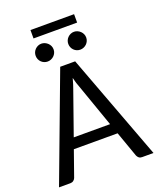

<svg xmlns="http://www.w3.org/2000/svg" viewBox="-161 -994 902 1091"><g transform="rotate(-20 289.5 -448.0)"><path d="M3.9 0ZM575.2 0H506.3Q494.6 0 487.5 -5.9Q480.5 -11.7 476.6 -20.5L421.9 -174.8H157.2L103 -21Q100.1 -12.7 92 -6.3Q84 0 72.8 0H3.9L244.6 -641.6H335ZM179.7 -238.3H399.4L308.6 -496.6Q303.7 -508.3 298.8 -523.9Q293.9 -539.6 289.6 -557.6Q284.7 -539.1 279.8 -523.4Q274.9 -507.8 270.5 -496.1ZM157.2 -895.5H420.9V-844.7H157.2ZM243.2 -747.6Q243.2 -736.3 238.8 -726.6Q234.4 -716.8 226.8 -709.5Q219.2 -702.1 209.2 -698Q199.2 -693.8 188.5 -693.8Q177.2 -693.8 167.5 -698Q157.7 -702.1 150.4 -709.5Q143.1 -716.8 138.9 -726.6Q134.8 -736.3 134.8 -747.6Q134.8 -758.8 138.9 -768.6Q143.1 -778.3 150.4 -785.6Q157.7 -793 167.5 -797.4Q177.2 -801.8 188.5 -801.8Q199.2 -801.8 209.2 -797.4Q219.2 -793 226.8 -785.6Q234.4 -778.3 238.8 -768.6Q243.2 -758.8 243.2 -747.6ZM440.4 -747.6Q440.4 -736.3 436 -726.6Q431.6 -716.8 424.1 -709.5Q416.5 -702.1 406.5 -698Q396.5 -693.8 385.7 -693.8Q374.5 -693.8 364.7 -698Q355 -702.1 347.7 -709.5Q340.3 -716.8 336.2 -726.6Q332 -736.3 332 -747.6Q332 -758.8 336.2 -768.6Q340.3 -778.3 347.7 -785.6Q355 -793 364.7 -797.4Q374.5 -801.8 385.7 -801.8Q396.5 -801.8 406.5 -797.4Q416.5 -793 424.1 -785.6Q431.6 -778.3 436 -768.6Q440.4 -758.8 440.4 -747.6Z"/></g></svg>

Font: Carlito
Style: Regular
Weight: 400
Designer: Lukasz Dziedzic
Foundry: tyPoland Lukasz Dziedzic
Version: Version 1.104